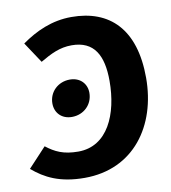

<svg xmlns="http://www.w3.org/2000/svg" viewBox="-96 -782 772 867"><g transform="rotate(-10 290.5 -348.0)"><path d="M223 15C448 15 574 -162 574 -382C574 -606 464 -711 289 -711C199 -711 124 -676 59 -630L122 -535C172 -564 213 -585 268 -585C371 -585 409 -514 409 -397C409 -245 350 -107 215 -107C147 -107 109 -126 69 -157L-14 -68C42 -20 109 15 223 15ZM214 -266C268 -266 310 -306 310 -360C310 -402 280 -434 233 -434C179 -434 137 -394 137 -341C137 -298 167 -266 214 -266Z"/></g></svg>

Font: Fira Sans
Style: Bold Italic
Weight: 700
Italic angle: -8°
Designer: bBox Type GmbH & Carrois Corporate GbR & Edenspiekermann AG
Foundry: bBox Type GmbH & Carrois Corporate GbR & Edenspiekermann AG
Version: Version 4.301;PS 004.301;hotconv 1.0.88;makeotf.lib2.5.64775